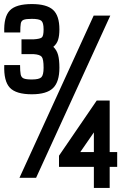

<svg xmlns="http://www.w3.org/2000/svg" viewBox="-20 -877 640 947"><path d="M137 -412Q59 -412 28.5 -444.5Q-2 -477 1 -556H79Q79 -525 82 -510Q85 -495 97 -490Q109 -485 137 -485Q173 -485 184 -496Q195 -507 195 -543Q195 -585 186 -596.5Q177 -608 146 -610H86V-683H146Q179 -685 187 -693Q195 -701 195 -732Q195 -765 184 -774.5Q173 -784 137 -784Q109 -784 97 -779.5Q85 -775 82.5 -761Q80 -747 80 -717H1Q-2 -794 28.5 -825.5Q59 -857 137 -857Q210 -857 241.5 -828.5Q273 -800 273 -732Q273 -701 266.5 -680.5Q260 -660 243 -646Q260 -630 266.5 -606Q273 -582 273 -543Q273 -473 241.5 -442.5Q210 -412 137 -412ZM76 0 442 -800H524L158 0ZM443 50V-54H271V-109L457 -381H521V-127H558V-54H521V50ZM376 -127H443V-224Z"/></svg>

Font: Victor Mono Thin SemiBold
Style: Regular
Weight: 600
Monospace: yes
Version: Version 1.561;gftools[0.9.30]